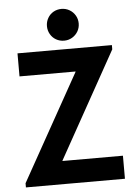

<svg xmlns="http://www.w3.org/2000/svg" viewBox="-61 -983 728 1029"><g transform="rotate(-5 302.5 -468.5)"><path d="M36.1 -22.5 355 -593.8V-595.7H53.7V-719.7H561.5V-696.8L243.7 -126V-124H568.8V0H36.1ZM223.6 -851.1Q223.6 -874.5 234.9 -894.3Q246.1 -914.1 265.6 -925.3Q285.2 -936.5 309.1 -936.5Q332.5 -936.5 352.1 -925Q371.6 -913.6 383.1 -894Q394.5 -874.5 394.5 -851.1Q394.5 -827.6 383.1 -808.1Q371.6 -788.6 352.1 -777.1Q332.5 -765.6 309.1 -765.6Q285.2 -765.6 265.6 -776.9Q246.1 -788.1 234.9 -807.9Q223.6 -827.6 223.6 -851.1Z"/></g></svg>

Font: Reddit Sans
Style: Bold
Weight: 700
Designer: Stephen Hutchings
Foundry: Reddit
Version: Version 1.013